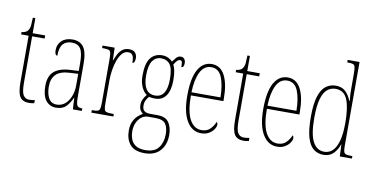

<svg xmlns="http://www.w3.org/2000/svg" viewBox="-89 -1016 2942 1513"><g transform="rotate(10 1382.0 -259.0)"><path d="M167 10Q116 10 94.5 -22.5Q73 -55 73 -141V-511H13V-530Q49 -533 63 -553Q76 -570 78 -596Q80 -622 81 -657H101V-536H201V-511H101V-140Q101 -65 117.5 -40Q134 -15 165 -15Q177 -15 186.5 -16.5Q196 -18 209 -20V5Q184 10 167 10Z M382 10Q332 10 301.5 -28.5Q271 -67 271 -146Q271 -224 314.5 -261.5Q358 -299 447 -303L510 -306V-371Q510 -451 488.5 -484Q467 -517 419 -517Q372 -517 347.5 -488.5Q323 -460 323 -395Q302 -395 302 -438Q302 -482 333.5 -512Q365 -542 420 -542Q479 -542 508.5 -502.5Q538 -463 538 -366V-103Q538 -66 542.5 -48.5Q547 -31 557.5 -25.5Q568 -20 587 -20H589V0H517L512 -91H510Q491 -48 463 -19Q435 10 382 10ZM384 -15Q422 -15 450 -38.5Q478 -62 494 -102Q510 -142 510 -191V-283L448 -280Q368 -277 333.5 -242.5Q299 -208 299 -146Q299 -88 319.5 -51.5Q340 -15 384 -15Z M665 0V-20H666Q697 -20 711 -24Q725 -28 729 -44Q733 -60 733 -96V-440Q733 -476 729 -492Q725 -508 710 -512Q695 -516 663 -516H660V-536H757L760 -435H762Q771 -459 784 -484.5Q797 -510 818.5 -527Q840 -544 872 -544Q906 -544 921 -526.5Q936 -509 936 -483Q936 -466 931.5 -454.5Q927 -443 915 -443Q915 -462 912.5 -479Q910 -496 900.5 -507.5Q891 -519 868 -519Q841 -519 821 -496.5Q801 -474 787.5 -437Q774 -400 767.5 -357.5Q761 -315 761 -274V-96Q761 -60 765 -44Q769 -28 784 -24Q799 -20 830 -20H841V0Z M1133 242Q1052 242 1016 199.5Q980 157 980 87Q980 43 994.5 13.5Q1009 -16 1029 -34Q1049 -52 1067 -61Q1055 -69 1045 -85Q1035 -101 1035 -130Q1035 -156 1046.5 -177Q1058 -198 1071 -213Q1046 -229 1028.5 -267Q1011 -305 1011 -357Q1011 -456 1044.5 -499Q1078 -542 1138 -542Q1165 -542 1187 -531Q1209 -520 1220 -506Q1234 -525 1248 -541Q1262 -557 1284 -557Q1303 -557 1312.5 -543.5Q1322 -530 1322 -512Q1322 -476 1301 -476Q1301 -504 1298 -516.5Q1295 -529 1280 -529Q1271 -529 1260.5 -519.5Q1250 -510 1235 -485Q1245 -466 1251 -438Q1257 -410 1257 -362Q1257 -283 1227 -239.5Q1197 -196 1138 -196Q1128 -196 1113.5 -197.5Q1099 -199 1091 -202Q1079 -188 1069.5 -170.5Q1060 -153 1060 -126Q1060 -96 1076.5 -83.5Q1093 -71 1124 -71H1181Q1247 -71 1273.5 -32Q1300 7 1300 67Q1300 146 1256.5 194Q1213 242 1133 242ZM1135 -220Q1229 -220 1229 -365Q1229 -451 1204.5 -484Q1180 -517 1133 -517Q1090 -517 1064.5 -481Q1039 -445 1039 -364Q1039 -294 1062.5 -257Q1086 -220 1135 -220ZM1134 217Q1208 217 1240 174Q1272 131 1272 67Q1272 14 1251.5 -16Q1231 -46 1169 -46H1112Q1082 -46 1058.5 -28Q1035 -10 1021.5 20Q1008 50 1008 86Q1008 122 1019 151.5Q1030 181 1057.5 199Q1085 217 1134 217Z M1543 10Q1471 10 1428.5 -61Q1386 -132 1386 -262Q1386 -403 1425 -472.5Q1464 -542 1535 -542Q1604 -542 1639 -474.5Q1674 -407 1674 -291V-270H1414Q1414 -140 1448.5 -77.5Q1483 -15 1543 -15Q1587 -15 1612.5 -41.5Q1638 -68 1650 -99Q1654 -97 1656.5 -92Q1659 -87 1659 -77Q1659 -62 1645.5 -41.5Q1632 -21 1606.5 -5.5Q1581 10 1543 10ZM1646 -295Q1645 -394 1619.5 -455.5Q1594 -517 1535 -517Q1477 -517 1447 -457Q1417 -397 1414 -295Z M1884 10Q1833 10 1811.5 -22.5Q1790 -55 1790 -141V-511H1730V-530Q1766 -533 1780 -553Q1793 -570 1795 -596Q1797 -622 1798 -657H1818V-536H1918V-511H1818V-140Q1818 -65 1834.5 -40Q1851 -15 1882 -15Q1894 -15 1903.5 -16.5Q1913 -18 1926 -20V5Q1901 10 1884 10Z M2151 10Q2079 10 2036.5 -61Q1994 -132 1994 -262Q1994 -403 2033 -472.5Q2072 -542 2143 -542Q2212 -542 2247 -474.5Q2282 -407 2282 -291V-270H2022Q2022 -140 2056.5 -77.5Q2091 -15 2151 -15Q2195 -15 2220.5 -41.5Q2246 -68 2258 -99Q2262 -97 2264.5 -92Q2267 -87 2267 -77Q2267 -62 2253.5 -41.5Q2240 -21 2214.5 -5.5Q2189 10 2151 10ZM2254 -295Q2253 -394 2227.5 -455.5Q2202 -517 2143 -517Q2085 -517 2055 -457Q2025 -397 2022 -295Z M2523 10Q2477 10 2443.5 -16Q2410 -42 2392 -103Q2374 -164 2374 -267Q2374 -372 2393.5 -432.5Q2413 -493 2447.5 -518.5Q2482 -544 2527 -544Q2575 -544 2604 -516.5Q2633 -489 2650 -445H2654Q2651 -468 2650 -493Q2649 -518 2649 -544V-656Q2649 -696 2645 -713.5Q2641 -731 2628 -735.5Q2615 -740 2587 -740H2582V-760H2677V-86Q2677 -56 2681.5 -42Q2686 -28 2699.5 -24Q2713 -20 2740 -20H2750V0H2653L2649 -95H2647Q2630 -47 2600 -18.5Q2570 10 2523 10ZM2524 -15Q2586 -15 2618 -79.5Q2650 -144 2650 -265Q2650 -388 2623.5 -453.5Q2597 -519 2529 -519Q2490 -519 2461.5 -494.5Q2433 -470 2417.5 -414.5Q2402 -359 2402 -265Q2402 -132 2434 -73.5Q2466 -15 2524 -15Z"/></g></svg>

Font: Noto Serif Georgian ExtraCondensed Thin
Style: Regular
Weight: 100
Width: 2
Designer: Monotype Design Team, Akaki Razmadze
Foundry: Google LLC
Version: Version 2.003; ttfautohint (v1.8.4.7-5d5b)